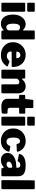

<svg xmlns="http://www.w3.org/2000/svg" viewBox="1718 -2500 792 4269"><g transform="rotate(90 2114.5 -366.0)"><path d="M241 -29Q241 -13 233 -6.5Q225 0 208 0H67Q52 0 46.5 -6Q41 -12 41 -25V-507Q41 -530 60 -530H223Q241 -530 241 -510ZM241 -603Q241 -574 208 -574H67Q52 -574 46.5 -580.5Q41 -587 41 -600V-719Q41 -742 60 -742H223Q241 -742 241 -721Z M685 0Q675 0 667.5 -5Q660 -10 660 -23V-42Q660 -49 655 -50Q650 -51 645 -46Q626 -28 605.5 -15.5Q585 -3 560.5 3.5Q536 10 505 10Q446 10 401 -20.5Q356 -51 330.5 -112Q305 -173 305 -263Q305 -347 334.5 -409Q364 -471 412 -505.5Q460 -540 515 -540Q549 -540 578.5 -529Q608 -518 639 -488Q647 -482 652.5 -483Q658 -484 658 -496V-721Q658 -742 676 -742H838Q857 -742 857 -719V-25Q857 -12 851.5 -6Q846 0 830 0H685ZM657 -378Q641 -397 625.5 -406.5Q610 -416 587 -416Q564 -416 545.5 -402Q527 -388 517 -355Q507 -322 507 -264Q507 -207 516.5 -173Q526 -139 544 -124.5Q562 -110 587 -110Q607 -110 622.5 -118.5Q638 -127 647.5 -142Q657 -157 657 -176V-378Z M1125 -212Q1125 -182 1138.5 -162Q1152 -142 1175.5 -132Q1199 -122 1228 -122Q1254 -122 1279 -134Q1304 -146 1337 -178Q1341 -182 1344.5 -182.5Q1348 -183 1358 -179L1449 -142Q1467 -135 1453 -118Q1417 -68 1380.5 -40Q1344 -12 1300.5 -1Q1257 10 1201 10Q1121 10 1057 -24Q993 -58 956 -118Q919 -178 919 -256Q919 -341 957.5 -405Q996 -469 1059.5 -504.5Q1123 -540 1197 -540Q1276 -540 1337 -506Q1398 -472 1433.5 -408.5Q1469 -345 1469 -254Q1469 -241 1466.5 -235.5Q1464 -230 1451 -229H1140Q1133 -229 1129 -225Q1125 -221 1125 -212ZM1258 -332Q1268 -332 1271.5 -334.5Q1275 -337 1275 -346Q1275 -359 1268 -377Q1261 -395 1246 -409Q1231 -423 1206 -423Q1186 -423 1167.5 -413.5Q1149 -404 1138.5 -384Q1128 -364 1128 -333Z M1555 0Q1529 0 1529 -25V-507Q1529 -530 1548 -530H1709Q1727 -530 1727 -510V-465Q1727 -459 1730.5 -457Q1734 -455 1740 -461Q1761 -484 1786 -502Q1811 -520 1839.5 -530Q1868 -540 1899 -540Q1969 -540 2012.5 -496Q2056 -452 2056 -378V-30Q2056 0 2026 0H1879Q1866 0 1861 -5.5Q1856 -11 1856 -25V-351Q1856 -374 1841.5 -386.5Q1827 -399 1803 -399Q1788 -399 1774.5 -393.5Q1761 -388 1750 -377Q1739 -366 1729 -349V-29Q1729 0 1696 0H1555Z M2390 -395Q2377 -395 2377 -382V-190Q2377 -164 2393.5 -150.5Q2410 -137 2447 -137H2490Q2498 -137 2503 -131Q2508 -125 2508 -117L2507 -37Q2507 -13 2478 -7Q2456 -4 2433.5 -2.5Q2411 -1 2388.5 -0.5Q2366 0 2343 0Q2271 0 2224 -34.5Q2177 -69 2177 -133V-377Q2177 -395 2162 -395H2114Q2090 -395 2090 -417V-511Q2090 -530 2112 -530H2171Q2182 -530 2183 -542L2199 -690Q2201 -710 2217 -710H2364Q2383 -710 2383 -688V-542Q2383 -531 2394 -531H2486Q2508 -531 2508 -512V-417Q2508 -395 2483 -395Z M2775 -29Q2775 -13 2767 -6.5Q2759 0 2742 0H2601Q2586 0 2580.5 -6Q2575 -12 2575 -25V-507Q2575 -530 2594 -530H2757Q2775 -530 2775 -510ZM2775 -603Q2775 -574 2742 -574H2601Q2586 -574 2580.5 -580.5Q2575 -587 2575 -600V-719Q2575 -742 2594 -742H2757Q2775 -742 2775 -721Z M3114 -540Q3186 -540 3236 -513.5Q3286 -487 3315 -448Q3344 -409 3352 -370Q3359 -345 3334 -344L3197 -337Q3183 -336 3180 -351Q3178 -364 3173 -378.5Q3168 -393 3155.5 -403.5Q3143 -414 3119 -414Q3095 -414 3077 -399Q3059 -384 3049 -351.5Q3039 -319 3039 -265Q3039 -210 3050 -176.5Q3061 -143 3081.5 -128.5Q3102 -114 3130 -114Q3171 -114 3190.5 -136.5Q3210 -159 3229 -193Q3231 -197 3235 -198.5Q3239 -200 3249 -198L3343 -180Q3357 -177 3352 -157Q3348 -138 3333 -109.5Q3318 -81 3290 -54Q3262 -27 3218.5 -8.5Q3175 10 3114 10Q3034 10 2971.5 -24.5Q2909 -59 2873 -120.5Q2837 -182 2837 -263Q2837 -346 2873.5 -408Q2910 -470 2972.5 -505Q3035 -540 3114 -540Z M3686 -42Q3659 -20 3623.5 -5Q3588 10 3541 10Q3466 10 3423.5 -32Q3381 -74 3381 -136Q3381 -195 3418.5 -239Q3456 -283 3525 -307.5Q3594 -332 3688 -332H3695Q3699 -332 3704.5 -334.5Q3710 -337 3710 -346V-363Q3710 -391 3695.5 -406Q3681 -421 3651 -421Q3630 -421 3608 -411.5Q3586 -402 3573 -374Q3569 -366 3564.5 -363.5Q3560 -361 3546 -363L3415 -389Q3408 -391 3404.5 -396.5Q3401 -402 3408 -421Q3431 -485 3496.5 -512.5Q3562 -540 3660 -540Q3753 -540 3805 -519Q3857 -498 3878.5 -461Q3900 -424 3900 -375V-27Q3900 -12 3895.5 -6Q3891 0 3877 0H3740Q3727 0 3721.5 -10.5Q3716 -21 3714 -35L3713 -42Q3710 -62 3686 -42ZM3710 -224Q3710 -242 3695 -242H3691Q3679 -242 3659.5 -237.5Q3640 -233 3621 -223.5Q3602 -214 3588.5 -199Q3575 -184 3575 -163Q3575 -142 3590 -129Q3605 -116 3632 -116Q3652 -116 3665.5 -122Q3679 -128 3687 -135Q3696 -143 3703 -151.5Q3710 -160 3710 -171V-224Z M4187 -29Q4187 -13 4179 -6.5Q4171 0 4154 0H4012Q3985 0 3985 -25L3990 -719Q3990 -742 4009 -742H4169Q4187 -742 4187 -721Z"/></g></svg>

Font: Libre Franklin Thin Black
Style: Regular
Weight: 900
Version: Version 3.000